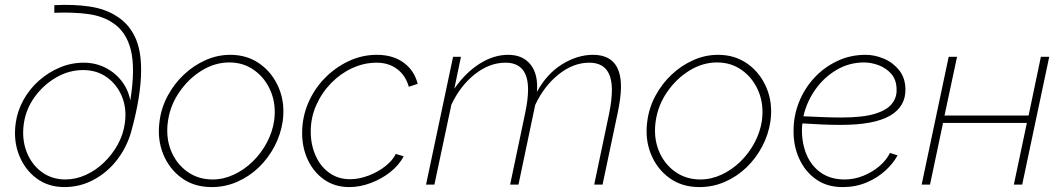

<svg xmlns="http://www.w3.org/2000/svg" viewBox="-20 -751 4311 781"><path d="M242 10Q176 10 128 -26Q80 -62 57 -121.5Q34 -181 44 -251Q51 -301 76 -345.5Q101 -390 139 -423.5Q177 -457 223.5 -476.5Q270 -496 320 -496Q368 -496 408 -476Q448 -456 475 -421Q502 -386 510 -342Q531 -473 512 -548.5Q493 -624 437 -659Q397 -686 337.5 -694Q278 -702 201 -699V-730Q280 -734 344 -724.5Q408 -715 453 -686Q501 -657 527.5 -604Q554 -551 554 -467Q554 -360 513 -213Q495 -151 456 -100.5Q417 -50 361.5 -20Q306 10 242 10ZM246 -21Q288 -21 329 -39.5Q370 -58 403.5 -90.5Q437 -123 459.5 -164Q482 -205 488 -251Q496 -310 476 -358.5Q456 -407 415 -436.5Q374 -466 318 -466Q261 -466 209.5 -436.5Q158 -407 122 -358Q86 -309 77 -249Q68 -186 88 -134Q108 -82 149.5 -51.5Q191 -21 246 -21Z M841 10Q770 10 719 -27Q668 -64 643.5 -125Q619 -186 629 -258Q636 -313 662.5 -362Q689 -411 728.5 -448Q768 -485 816.5 -506.5Q865 -528 917 -528Q986 -528 1037.5 -491Q1089 -454 1114.5 -392.5Q1140 -331 1130 -258Q1122 -204 1096.5 -155.5Q1071 -107 1032.5 -70Q994 -33 945 -11.5Q896 10 841 10ZM845 -21Q889 -21 931 -40.5Q973 -60 1007.5 -93.5Q1042 -127 1065 -170Q1088 -213 1095 -259Q1104 -324 1082 -378Q1060 -432 1015.5 -464.5Q971 -497 913 -497Q854 -497 800.5 -464Q747 -431 709.5 -376.5Q672 -322 663 -257Q654 -192 675.5 -138.5Q697 -85 741.5 -53Q786 -21 845 -21Z M1401 10Q1343 10 1300 -19.5Q1257 -49 1233 -99Q1209 -149 1209 -210Q1209 -274 1233.5 -331.5Q1258 -389 1301 -433Q1344 -477 1398.5 -502.5Q1453 -528 1513 -528Q1578 -528 1621.5 -496.5Q1665 -465 1679 -410L1643 -398Q1630 -444 1595.5 -470Q1561 -496 1512 -496Q1461 -496 1413 -474Q1365 -452 1327 -413Q1289 -374 1266.5 -323.5Q1244 -273 1244 -216Q1244 -162 1264 -117.5Q1284 -73 1320 -47.5Q1356 -22 1404 -22Q1440 -22 1478.5 -36.5Q1517 -51 1547 -74.5Q1577 -98 1590 -125L1622 -115Q1603 -79 1567.5 -51Q1532 -23 1488 -6.5Q1444 10 1401 10Z M1823 -520H1855L1828 -390Q1873 -455 1930.5 -491.5Q1988 -528 2047 -528Q2107 -528 2138.5 -488Q2170 -448 2164 -377Q2204 -451 2266.5 -489.5Q2329 -528 2392 -528Q2506 -528 2506 -398Q2506 -376 2502.5 -349.5Q2499 -323 2493 -294L2431 0H2397L2458 -290Q2469 -345 2469 -385Q2469 -496 2377 -496Q2312 -496 2252.5 -448.5Q2193 -401 2157 -324L2089 0H2055L2116 -290Q2128 -346 2128 -387Q2128 -496 2036 -496Q1971 -496 1911.5 -449Q1852 -402 1816 -325L1747 0H1713Z M2825 10Q2754 10 2703 -27Q2652 -64 2627.5 -125Q2603 -186 2613 -258Q2620 -313 2646.5 -362Q2673 -411 2712.5 -448Q2752 -485 2800.5 -506.5Q2849 -528 2901 -528Q2970 -528 3021.5 -491Q3073 -454 3098.5 -392.5Q3124 -331 3114 -258Q3106 -204 3080.5 -155.5Q3055 -107 3016.5 -70Q2978 -33 2929 -11.5Q2880 10 2825 10ZM2829 -21Q2873 -21 2915 -40.5Q2957 -60 2991.5 -93.5Q3026 -127 3049 -170Q3072 -213 3079 -259Q3088 -324 3066 -378Q3044 -432 2999.5 -464.5Q2955 -497 2897 -497Q2838 -497 2784.5 -464Q2731 -431 2693.5 -376.5Q2656 -322 2647 -257Q2638 -192 2659.5 -138.5Q2681 -85 2725.5 -53Q2770 -21 2829 -21Z M3408 10Q3344 10 3299.5 -21.5Q3255 -53 3231 -105.5Q3207 -158 3208 -221Q3208 -279 3229.5 -334Q3251 -389 3290.5 -432.5Q3330 -476 3384 -502Q3438 -528 3501 -528Q3538 -528 3575 -512.5Q3612 -497 3637 -466Q3662 -435 3663 -390Q3665 -318 3600.5 -280.5Q3536 -243 3401 -243Q3366 -243 3328 -244.5Q3290 -246 3244 -249Q3242 -235 3242 -222Q3242 -166 3261.5 -120.5Q3281 -75 3320 -48Q3359 -21 3416 -21Q3455 -21 3492 -36Q3529 -51 3557.5 -75.5Q3586 -100 3600 -129L3631 -119Q3614 -87 3582 -57.5Q3550 -28 3505.5 -9Q3461 10 3408 10ZM3495 -497Q3434 -497 3382.5 -466.5Q3331 -436 3296 -386Q3261 -336 3248 -278Q3294 -276 3331 -274.5Q3368 -273 3403 -273Q3489 -273 3538.5 -288Q3588 -303 3608.5 -329.5Q3629 -356 3627 -390Q3626 -427 3605.5 -450.5Q3585 -474 3554.5 -485.5Q3524 -497 3495 -497Z M3729 0 3839 -520H3873L3822 -281H4164L4214 -520H4248L4138 0H4104L4157 -251H3816L3763 0Z"/></svg>

Font: Raleway ExtraLight
Style: Italic
Weight: 200
Italic angle: -12°
Designer: Matt McInerney, Pablo Impallari, Rodrigo Fuenzalida
Foundry: Matt McInerney, Pablo Impallari, Rodrigo Fuenzalida
Version: Version 4.026